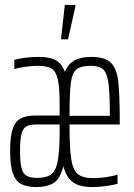

<svg xmlns="http://www.w3.org/2000/svg" viewBox="-20 -748 540 776"><path d="M464 -245H261Q261 -150 267.5 -106.5Q274 -63 293.5 -45.5Q313 -28 357 -28Q380 -28 408 -32Q436 -36 455 -42V-5Q437 0 408 4Q379 8 353 8Q303 8 276 -10.5Q249 -29 236 -76Q223 -24 196 -8Q169 8 128 8Q89 8 66 -4Q43 -16 32 -47.5Q21 -79 21 -139Q21 -194 30.5 -224.5Q40 -255 61.5 -268Q83 -281 123 -281H221V-326Q221 -396 213.5 -428Q206 -460 188 -471Q170 -482 131 -482Q110 -482 82.5 -478Q55 -474 38 -469V-506Q80 -518 139 -518Q181 -518 205.5 -504.5Q230 -491 242 -458Q255 -489 280.5 -503.5Q306 -518 349 -518Q403 -518 427 -495.5Q451 -473 457.5 -422Q464 -371 464 -259ZM261 -280H424Q424 -370 418.5 -411Q413 -452 397.5 -467Q382 -482 347 -482Q307 -482 289.5 -468Q272 -454 266.5 -414Q261 -374 261 -280ZM221 -245H130Q101 -245 87 -237.5Q73 -230 67 -207.5Q61 -185 61 -139Q61 -93 66.5 -70Q72 -47 87 -38Q102 -29 131 -29Q163 -29 183 -40.5Q203 -52 212 -90Q221 -136 221 -209ZM227 -589V-594L242 -728H285V-723L255 -589Z"/></svg>

Font: Saira Ultra Condensed ExLight
Style: Regular
Weight: 200
Width: 1
Designer: Hector Gatti with collaboration of the Omnibus-Type team
Foundry: Omnibus-Type
Version: Version 1.001; ttfautohint (v1.8)